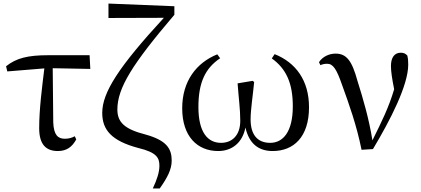

<svg xmlns="http://www.w3.org/2000/svg" viewBox="-20 -833 2363 1078"><path d="M305 15C354 15 385 -8 408 -50L400 -68C383 -59 366 -54 344 -54C306 -54 282 -74 279 -145L276 -450L487 -446L483 -523H251C136 -523 72 -507 14 -461L21 -432L229 -449C216 -342 200 -221 200 -113C200 -20 240 15 305 15Z M838 225H877C920 164 944 118 944 69C944 2 916 -45 796 -78C679 -108 639 -147 639 -218C639 -339 723 -473 959 -750V-798L589 -813V-732L900 -733C646 -457 554 -314 554 -199C554 -104 606 -42 757 -2C861 23 875 54 875 98C875 133 862 174 838 225Z M1205 15C1281 15 1341 -30 1358 -117C1378 -28 1430 15 1511 15C1628 15 1715 -63 1715 -231C1715 -382 1640 -482 1522 -529L1506 -505C1587 -447 1624 -366 1624 -236C1624 -91 1568 -31 1497 -31C1425 -31 1387 -77 1387 -163C1387 -218 1400 -298 1407 -373L1398 -379L1314 -365C1320 -281 1329 -221 1329 -155C1329 -72 1282 -31 1221 -31C1147 -31 1094 -89 1094 -232C1094 -371 1133 -450 1216 -506L1200 -528C1084 -481 1003 -379 1003 -225C1003 -67 1088 15 1205 15Z M2010 8 2074 4C2171 -158 2272 -354 2272 -470C2272 -490 2271 -504 2267 -521C2257 -532 2247 -537 2230 -537C2194 -537 2175 -509 2175 -462C2175 -433 2181 -392 2193 -332C2163 -230 2123 -150 2071 -45C2052 -165 2018 -281 1987 -379C1956 -493 1925 -532 1864 -532C1828 -532 1791 -515 1771 -484L1779 -467C1789 -472 1802 -475 1817 -475C1850 -475 1870 -445 1901 -355C1939 -250 1982 -131 2010 8Z"/></svg>

Font: Source Han Serif CN Medium
Style: Regular
Weight: 500
Designer: Ryoko NISHIZUKA 西塚涼子 (kana & ideographs); Frank Grießhammer (Latin, Greek & Cyrillic); Wenlong ZHANG 张文龙 (bopomofo); San
Foundry: Adobe
Version: Version 2.002;hotconv 1.1.0;makeotfexe 2.6.0